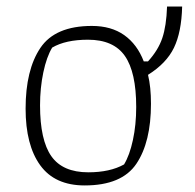

<svg xmlns="http://www.w3.org/2000/svg" viewBox="-20 -560 595 585"><path d="M58 -229Q58 -347 103 -414Q148 -481 260 -481Q319 -481 358.5 -453Q398 -425 418 -373H431Q462 -407 474.5 -444Q487 -481 489 -540H535Q533 -462 510 -414.5Q487 -367 431 -332Q440 -295 440 -244Q440 -127 395.5 -61Q351 5 238 5Q147 5 102.5 -56.5Q58 -118 58 -229ZM358 -59Q375 -87 385 -133.5Q395 -180 395 -234Q395 -340 360.5 -389.5Q326 -439 248 -439Q180 -439 139 -415Q122 -387 112 -339.5Q102 -292 102 -239Q102 -133 136.5 -84Q171 -35 249 -35Q315 -35 358 -59Z"/></svg>

Font: Athiti Light
Style: Regular
Weight: 300
Designer: CadsonDemak Team
Foundry: CadsonDemak
Version: Version 1.033